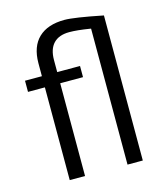

<svg xmlns="http://www.w3.org/2000/svg" viewBox="-111 -845 791 917"><g transform="rotate(-15 284.0 -387.0)"><path d="M405.8 -687 399.4 -688Q338.4 -697.8 300.8 -697.8Q249 -697.8 222.4 -669.7Q195.8 -641.6 195.8 -587.9V-535.6V-528.3H203.1H308.6V-473.1H203.1H195.8V-465.8V-14.6H120.1V-465.8V-473.1H112.8H36.6V-528.3H112.8H120.1V-535.6V-593.3Q120.6 -674.8 165 -717.3Q210 -760.3 293.5 -760.3Q340.8 -760.3 481.4 -731.9V-14.6H405.8V-680.7Z"/></g></svg>

Font: Shabnam Light FD
Style: Light-FD
Weight: 300
Foundry: DejaVu fonts team - Redesigned by Saber Rastikerdar - Based on Vazir font
Version: Version 5.0.0